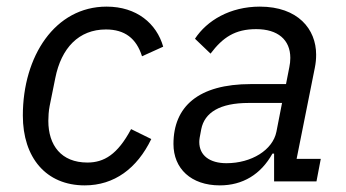

<svg xmlns="http://www.w3.org/2000/svg" viewBox="-20 -548 1046 580"><path d="M236 12C325 12 394 -39 437 -128L376 -158C335 -81 294 -57 244 -57C165 -57 126 -109 126 -183C126 -195 127 -213 130 -228L147 -312C165 -403 218 -459 300 -459C357 -459 392 -432 409 -378L473 -407C453 -477 393 -528 302 -528C146 -528 49 -378 49 -199C49 -72 119 12 236 12Z M644 12C713 12 768 -21 803 -84H808V0H936L949 -68H876L931 -343C934 -358 935 -370 935 -383C935 -460 880 -528 765 -528C675 -528 605 -486 569 -431L616 -386C653 -435 690 -460 754 -460C819 -460 857 -428 857 -373C857 -363 856 -355 854 -345L844 -294H738C579 -294 504 -226 504 -113C504 -39 557 12 644 12ZM664 -55C614 -55 582 -78 582 -119C582 -126 583 -133 588 -158C598 -208 644 -237 731 -237H832L815 -150C804 -95 740 -55 664 -55Z"/></svg>

Font: Braiins Sans
Style: Italic
Weight: 400
Italic angle: -11.31°
Designer: Mike Abbink, Paul van der Laan, Pieter van Rosmalen, Jiri Chlebus, Lubos Buracinsky
Foundry: Bold Monday, Sudetype
Version: Version 1.000;hotconv 1.0.109;makeotfexe 2.5.65596